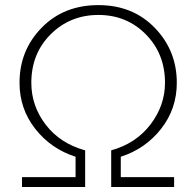

<svg xmlns="http://www.w3.org/2000/svg" viewBox="-20 -743 780 763"><path d="M57.6 -414.1Q57.6 -543 145.5 -632.8Q233.4 -722.7 371.1 -722.7Q507.8 -722.7 595.2 -632.3Q682.6 -542 682.6 -414.1Q682.6 -310.5 620.1 -231Q557.6 -151.4 460 -120.1V-39.1H671.9V0H421.9V-145.5Q520.5 -172.9 578.1 -248.5Q635.7 -324.2 635.7 -414.1Q635.7 -529.3 559.6 -606.4Q483.4 -683.6 371.1 -683.6Q258.8 -683.6 181.6 -606.9Q104.5 -530.3 104.5 -414.1Q104.5 -322.3 161.6 -247.6Q218.8 -172.9 318.4 -145.5V0H67.4V-39.1H280.3V-120.1Q182.6 -151.4 120.1 -231Q57.6 -310.5 57.6 -414.1Z"/></svg>

Font: Gothic A1 ExtraLight
Style: Regular
Weight: 275
Designer: HanYang I&C Co.,Ltd.
Foundry: HanYang I&C Co.,Ltd.
Version: Version 2.50